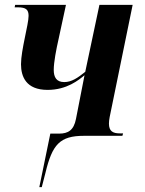

<svg xmlns="http://www.w3.org/2000/svg" viewBox="-20 -556 595 786"><path d="M141 210H151L166 152C194 35 225 0 324 0H481L484 -10H470C442 -10 426 -19 426 -50C426 -58 427 -66 429 -77L523 -536H387L329 -262C298 -237 273 -220 243 -220C211 -220 200 -240 200 -270C200 -301 210 -353 220 -397L250 -536H42L40 -526H53C87 -526 97 -516 97 -491C97 -456 66 -351 66 -293C66 -242 87 -188 175 -188C254 -188 303 -229 326 -248L291 -69C282 -23 259 -9 222 -9H186Z"/></svg>

Font: Noto Serif Display Condensed
Style: Bold Italic
Weight: 700
Width: 3
Italic angle: -12°
Designer: Monotype Design Team
Foundry: Monotype Imaging Inc.
Version: Version 2.009